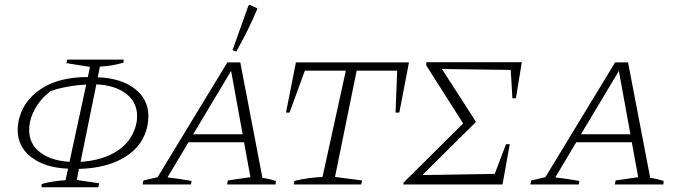

<svg xmlns="http://www.w3.org/2000/svg" viewBox="-20 -783 2906 815"><path d="M156 12 157 -2Q182 -9 208.5 -13Q235 -17 258 -18L269 -67Q171 -71 113 -115.5Q55 -160 55 -232Q55 -242 56.5 -252Q58 -262 59 -270Q77 -354 153 -405Q229 -456 353 -456L362 -499L262 -515L265 -530H505L504 -517Q457 -503 404 -500L395 -455Q495 -451 552.5 -406Q610 -361 610 -290Q610 -282 609 -271.5Q608 -261 606 -250Q589 -165 511.5 -117Q434 -69 315 -66L306 -19L401 -5L397 12ZM562 -290Q562 -349 515.5 -385Q469 -421 389 -425L322 -96Q419 -102 481.5 -145Q544 -188 559 -260Q560 -263 561 -272.5Q562 -282 562 -290ZM104 -230Q104 -172 150 -136.5Q196 -101 275 -96L346 -424Q306 -422 264.5 -414.5Q223 -407 194 -396Q124 -341 107 -264Q105 -253 104.5 -246Q104 -239 104 -230Z M1094 -28Q1109 -26 1124 -22.5Q1139 -19 1151 -15L1150 0H944L947 -17L1043 -31L1016 -179H780L691 -30Q716 -27 741 -23.5Q766 -20 793 -15L791 0H585L589 -17L649 -31L945 -518H1000ZM800 -213H1010L961 -482ZM983 -564 967 -570 1034 -758 1039 -763 1073 -747Q1056 -706 1033.5 -660Q1011 -614 983 -564Z M1716 -518 1675 -305H1659L1666 -483H1494L1402 -32L1517 -17L1513 0H1227L1229 -15Q1286 -29 1349 -32L1448 -483H1274L1209 -305H1194L1236 -518Z M1692 0 1693 -8 1946 -259 1789 -506 1790 -519H2195L2170 -366H2155L2148 -486L1856 -490L1999 -268V-264L1773 -40L2080 -45L2128 -171H2144L2113 0Z M2740 -28Q2755 -26 2770 -22.5Q2785 -19 2797 -15L2796 0H2590L2593 -17L2689 -31L2662 -179H2426L2337 -30Q2362 -27 2387 -23.5Q2412 -20 2439 -15L2437 0H2231L2235 -17L2295 -31L2591 -518H2646ZM2446 -213H2656L2607 -482Z"/></svg>

Font: Piazzolla SC ExtraLight
Style: Italic
Weight: 200
Italic angle: -11.3°
Designer: Juan Pablo del Peral
Foundry: Huerta Tipografica
Version: Version 1.330